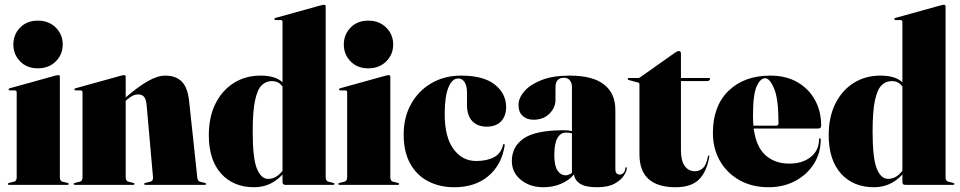

<svg xmlns="http://www.w3.org/2000/svg" viewBox="-20 -775 4024 805"><path d="M138.5 -488.5Q93 -488.5 64.5 -517.5Q36 -546.5 36 -588.5Q36 -630.5 64.5 -659.5Q93 -688.5 138.5 -688.5Q184.5 -688.5 213.8 -659.5Q243 -630.5 243 -588.5Q243 -546.5 213.8 -517.5Q184.5 -488.5 138.5 -488.5ZM231 -453V-32Q231 -15.5 243 -13L262 -8.5Q268 -7 268 -4Q268 0 263 0H18Q13 0 13 -4Q13 -7 19 -8.5L38 -13Q50 -15.5 50 -32V-388Q50 -396 41.5 -396H22Q16 -396 16 -400.5Q16 -403.5 21 -405L210.5 -457.5Q220.5 -460 224 -460Q231 -460 231 -453Z M507 -453V-366.5Q559 -411.5 599.8 -434.8Q640.5 -458 673 -458Q717.5 -458 742.2 -432.8Q767 -407.5 773 -351L807 -32Q808.5 -15.5 819 -13L838 -8.5Q844 -7 844 -4Q844 0 839 0H589.5Q584.5 0 584.5 -4Q584.5 -7 590.5 -8.5L609.5 -13Q623 -16 621.5 -32L595 -332Q593 -356.5 585 -367.8Q577 -379 559 -379Q546.5 -379 534.8 -372.8Q523 -366.5 511 -356L507 -352.5V-32Q507 -15.5 519 -13L538 -8.5Q544 -7 544 -4Q544 0 539 0H294Q289 0 289 -4Q289 -7 295 -8.5L314 -13Q326 -15.5 326 -32V-388Q326 -396 317.5 -396H298Q292 -396 292 -400.5Q292 -403.5 297 -405L486.5 -457.5Q496.5 -460 500 -460Q507 -460 507 -453Z M855.5 -208.5Q855.5 -284 883.2 -340Q911 -396 960 -427Q1009 -458 1072.5 -458Q1135 -458 1164.5 -430V-683Q1164.5 -691 1156 -691H1136.5Q1130.5 -691 1130.5 -695.5Q1130.5 -698.5 1135.5 -700L1325 -752.5Q1335 -755 1338.5 -755Q1345.5 -755 1345.5 -748V-32Q1345.5 -15.5 1357.5 -13L1376.5 -8.5Q1382.5 -7 1382.5 -4Q1382.5 0 1377.5 0H1176.5Q1164.5 0 1164.5 -11V-43.5Q1115.5 10 1045.5 10Q958.5 10 907 -47.2Q855.5 -104.5 855.5 -208.5ZM1039.5 -223.5Q1039.5 -111.5 1057 -68.2Q1074.5 -25 1104.5 -25Q1138.5 -25 1164.5 -59V-412Q1149 -435 1119.5 -435Q1095.5 -435 1077.5 -417.8Q1059.5 -400.5 1049.5 -354.8Q1039.5 -309 1039.5 -223.5Z M1524 -488.5Q1478.5 -488.5 1450 -517.5Q1421.5 -546.5 1421.5 -588.5Q1421.5 -630.5 1450 -659.5Q1478.5 -688.5 1524 -688.5Q1570 -688.5 1599.2 -659.5Q1628.5 -630.5 1628.5 -588.5Q1628.5 -546.5 1599.2 -517.5Q1570 -488.5 1524 -488.5ZM1616.5 -453V-32Q1616.5 -15.5 1628.5 -13L1647.5 -8.5Q1653.5 -7 1653.5 -4Q1653.5 0 1648.5 0H1403.5Q1398.5 0 1398.5 -4Q1398.5 -7 1404.5 -8.5L1423.5 -13Q1435.5 -15.5 1435.5 -32V-388Q1435.5 -396 1427 -396H1407.5Q1401.5 -396 1401.5 -400.5Q1401.5 -403.5 1406.5 -405L1596 -457.5Q1606 -460 1609.5 -460Q1616.5 -460 1616.5 -453Z M2102 -326Q2102 -288.5 2080.8 -266.2Q2059.5 -244 2021 -244Q1982 -244 1960 -267.2Q1938 -290.5 1938 -335V-385Q1938 -415 1928 -430.5Q1918 -446 1901.5 -446Q1875 -446 1859.8 -407.5Q1844.5 -369 1844.5 -297Q1844.5 -200.5 1881.2 -150.2Q1918 -100 1976.5 -100Q2021 -100 2051 -115.8Q2081 -131.5 2089 -167Q2090 -172 2093.5 -171Q2096.5 -170 2096 -165Q2083 -83 2027.2 -36.5Q1971.5 10 1885 10Q1823.5 10 1775.5 -14.8Q1727.5 -39.5 1700 -88.8Q1672.5 -138 1672.5 -211Q1672.5 -283.5 1703.5 -339Q1734.5 -394.5 1788.8 -426.2Q1843 -458 1913.5 -458Q2007.5 -458 2054.8 -420.2Q2102 -382.5 2102 -326Z M2126 -100Q2126 -160.5 2176.2 -194.8Q2226.5 -229 2345 -229Q2364.5 -229 2378 -225V-410Q2378 -428 2368.8 -438.5Q2359.5 -449 2346 -449Q2309 -449 2309 -410V-357Q2309 -323.5 2283.5 -298.2Q2258 -273 2217 -273Q2189.5 -273 2171.8 -288.5Q2154 -304 2154 -336Q2154 -363.5 2178 -391.8Q2202 -420 2249.8 -439Q2297.5 -458 2368.5 -458Q2464.5 -458 2512.2 -421Q2560 -384 2560 -314V-67Q2560 -43 2578 -43Q2585.5 -43 2592.8 -48.8Q2600 -54.5 2602 -70Q2602.5 -74 2605 -74Q2608 -74 2608 -70Q2608 -58.5 2596.2 -39.5Q2584.5 -20.5 2557.2 -5.2Q2530 10 2483 10Q2432.5 10 2410.2 -6Q2388 -22 2387 -44Q2364.5 -17.5 2330.8 -3.8Q2297 10 2259 10Q2201.5 10 2163.8 -21Q2126 -52 2126 -100ZM2304 -125Q2304 -80 2317.5 -60Q2331 -40 2352 -40Q2364.5 -40 2378 -50.5V-216Q2367.5 -219 2352 -219Q2330 -219 2317 -196Q2304 -173 2304 -125Z M2655 -429 2618 -439Q2612 -440 2612 -444Q2612 -448 2616 -448H2656Q2660 -448 2664 -451L2810 -554Q2819 -561 2826 -561Q2835 -561 2835 -550V-448H2952Q2957 -448 2957 -444Q2957 -435 2942 -435H2835V-145Q2835 -100.5 2851 -78.8Q2867 -57 2894 -57Q2912 -57 2926.8 -70Q2941.5 -83 2948 -119Q2949 -123 2952 -123Q2955 -123 2954 -119Q2943 -54 2910.2 -22Q2877.5 10 2812 10Q2738 10 2699.5 -24Q2661 -58 2661 -129V-420Q2661 -428 2655 -429Z M3423 -248Q3423 -236 3409 -236H3140Q3150 -159.5 3189.5 -124.2Q3229 -89 3289 -89Q3344.5 -89 3379.2 -116.8Q3414 -144.5 3414 -191Q3414 -195 3417 -195Q3421 -195 3421 -190Q3421 -133 3392.2 -87.8Q3363.5 -42.5 3314 -16.2Q3264.5 10 3202 10Q3134 10 3081.5 -19Q3029 -48 2999 -99.5Q2969 -151 2969 -218Q2969 -330.5 3034.5 -394.2Q3100 -458 3210 -458Q3275.5 -458 3323.2 -430.5Q3371 -403 3397 -355.5Q3423 -308 3423 -248ZM3137 -287Q3137 -266.5 3139 -248H3235Q3244 -248 3244 -259Q3244 -359.5 3225.8 -403.2Q3207.5 -447 3188 -447Q3168 -447 3152.5 -413.2Q3137 -379.5 3137 -287Z M3454.5 -208.5Q3454.5 -284 3482.2 -340Q3510 -396 3559 -427Q3608 -458 3671.5 -458Q3734 -458 3763.5 -430V-683Q3763.5 -691 3755 -691H3735.5Q3729.5 -691 3729.5 -695.5Q3729.5 -698.5 3734.5 -700L3924 -752.5Q3934 -755 3937.5 -755Q3944.5 -755 3944.5 -748V-32Q3944.5 -15.5 3956.5 -13L3975.5 -8.5Q3981.5 -7 3981.5 -4Q3981.5 0 3976.5 0H3775.5Q3763.5 0 3763.5 -11V-43.5Q3714.5 10 3644.5 10Q3557.5 10 3506 -47.2Q3454.5 -104.5 3454.5 -208.5ZM3638.5 -223.5Q3638.5 -111.5 3656 -68.2Q3673.5 -25 3703.5 -25Q3737.5 -25 3763.5 -59V-412Q3748 -435 3718.5 -435Q3694.5 -435 3676.5 -417.8Q3658.5 -400.5 3648.5 -354.8Q3638.5 -309 3638.5 -223.5Z"/></svg>

Font: Fraunces 144pt Black
Style: Regular
Weight: 900
Version: Version 1.000;[0bf87f6ff]